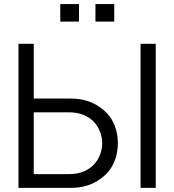

<svg xmlns="http://www.w3.org/2000/svg" viewBox="-20 -913 847 933"><path d="M144 -434.1H323.2Q396.5 -434.1 450.4 -401.9Q504.4 -369.6 528.6 -321.5Q552.7 -273.4 552.7 -217Q552.7 -160.6 528.6 -112.5Q504.4 -64.5 450.4 -32.2Q396.5 0 323.2 0H69.8V-700.2H144ZM316.9 -367.2H144V-66.9H316.9Q355.5 -66.9 386.5 -79.8Q417.5 -92.8 436.8 -113.8Q456.1 -134.8 466.3 -161.9Q476.6 -189 476.6 -217Q476.6 -245.1 466.3 -272.2Q456.1 -299.3 436.8 -320.3Q417.5 -341.3 386.5 -354.2Q355.5 -367.2 316.9 -367.2ZM663.1 0V-700.2H736.8V0ZM363.8 -808.1H272.9V-893.1H363.8ZM535.2 -808.1H443.8V-893.1H535.2Z"/></svg>

Font: LT Superior
Style: Regular
Weight: 400
Designer: Daniel Lyons
Foundry: LyonsType
Version: Version 1.000